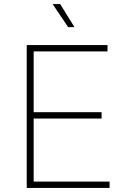

<svg xmlns="http://www.w3.org/2000/svg" viewBox="-20 -921 627 941"><path d="M111 0H517V-31H145V-340H478V-371H145V-669H507V-700H111ZM345 -788 275 -901H238L314 -788Z"/></svg>

Font: Chess Sans ExtraLight
Style: Regular
Weight: 275
Designer: Wolf Bōese
Foundry: Wolf Bōese
Version: Version 7.223;Glyphs 3.3 (3306)